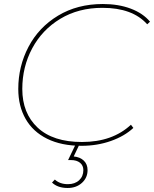

<svg xmlns="http://www.w3.org/2000/svg" viewBox="-20 -723 767 956"><path d="M71 -280Q71 -393 122 -490Q173 -587 269 -645Q365 -703 492 -703Q570 -703 631 -680Q692 -657 727 -615L713 -602Q640 -684 490 -684Q371 -684 280.5 -629.5Q190 -575 140.5 -482.5Q91 -390 91 -280Q91 -159 167.5 -87.5Q244 -16 388 -16Q540 -16 632 -102L644 -86Q600 -45 532 -21Q464 3 386 3Q286 3 215 -32Q144 -67 107.5 -131Q71 -195 71 -280ZM239 186 253 171Q278 194 318 194Q353 194 374 174.5Q395 155 395 124Q395 101 378.5 87.5Q362 74 333 74H319L357 -5H376L347 56Q379 59 397.5 77Q416 95 416 124Q416 162 388 187.5Q360 213 317 213Q267 213 239 186Z"/></svg>

Font: Montserrat Alternates Thin
Style: Italic
Weight: 250
Italic angle: -11.3°
Designer: Julieta Ulanovsky
Foundry: Julieta Ulanovsky
Version: Version 7.200